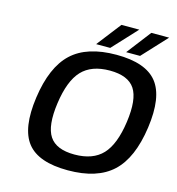

<svg xmlns="http://www.w3.org/2000/svg" viewBox="-130 -1012 1057 1144"><g transform="rotate(15 398.5 -440.0)"><path d="M496.1 -720.2Q677.2 -720.2 746.8 -632.1Q816.4 -543.9 789.1 -350.1Q761.7 -155.8 667.2 -67.9Q572.8 20 392.1 20Q210.4 20 141.1 -67.9Q71.8 -155.8 99.1 -350.1Q126.5 -544.4 220.5 -632.3Q314.5 -720.2 496.1 -720.2ZM636.7 -555.9Q595.2 -619.1 481.9 -619.1Q368.7 -619.1 309.3 -555.9Q250 -492.7 230 -350.1Q210 -207.5 251.5 -144.3Q293 -81.1 406.2 -81.1Q519.5 -81.1 578.9 -144.3Q638.2 -207.5 658.2 -350.1Q678.2 -492.7 636.7 -555.9ZM361.3 -750 477.5 -899.9H587.4L448.2 -750ZM546.4 -750 661.6 -899.9H771.5L632.3 -750Z"/></g></svg>

Font: Fivo Sans Med
Style: Regular
Weight: 450
Designer: Alexander Slobzheninov
Foundry: Alexander Slobzheninov
Version: 1.0